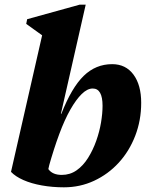

<svg xmlns="http://www.w3.org/2000/svg" viewBox="-20 -785 645 820"><path d="M253 15Q204 15 159 7Q114 -1 80 -16Q46 -31 27 -51L170 -138Q170 -85 187.5 -61.5Q205 -38 244 -38Q279 -38 307 -57.5Q335 -77 356 -110.5Q377 -144 391 -183.5Q405 -223 411.5 -262Q418 -301 418 -333Q418 -407 376 -407Q353 -407 329 -383.5Q305 -360 280.5 -317Q256 -274 233 -212Q210 -150 188 -72L133 -100L143 -299H242Q286 -411 337.5 -461Q389 -511 459 -511Q517 -511 550 -466.5Q583 -422 583 -346Q583 -271 557.5 -205Q532 -139 487 -90Q442 -41 382 -13Q322 15 253 15ZM27 -51 174 -696 195 -609 92 -683 96 -703 320 -765H346L184 -52Z"/></svg>

Font: Platypi Light
Style: Bold Italic
Weight: 700
Italic angle: -13°
Version: Version 1.200